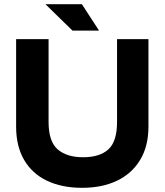

<svg xmlns="http://www.w3.org/2000/svg" viewBox="-20 -887 786 917"><path d="M372 10Q275 10 204 -24Q133 -58 95 -123.5Q57 -189 57 -282V-700H212V-305Q212 -211 255.5 -173.5Q299 -136 377 -136Q456 -136 497.5 -173.5Q539 -211 539 -305V-700H689V-282Q689 -189 649.5 -123.5Q610 -58 539 -24Q468 10 372 10ZM453 -741H326L197 -867H371Z"/></svg>

Font: REM SemiBold
Style: Regular
Weight: 600
Designer: Octavio Pardo
Foundry: Ashler Design
Version: Version 1.005;gftools[0.9.28]